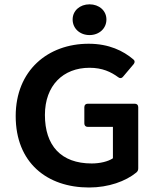

<svg xmlns="http://www.w3.org/2000/svg" viewBox="-20 -834 709 866"><path d="M307.6 -746.1C307.6 -705.1 340.8 -675.8 383.8 -675.8C426.8 -675.8 460 -705.1 460 -746.1C460 -786.1 426.8 -814.5 383.8 -814.5C340.8 -814.5 307.6 -786.1 307.6 -746.1ZM50.8 -310.5C50.8 -100.6 191.4 11.7 381.8 11.7C469.7 11.7 546.9 -16.6 594.7 -55.7C601.6 -61.5 603.5 -67.4 603.5 -75.2V-350.6C603.5 -360.4 597.7 -366.2 587.9 -366.2H376C366.2 -366.2 360.4 -360.4 360.4 -350.6V-277.3C360.4 -267.6 366.2 -261.7 376 -261.7H489.3V-120.1C467.8 -105.5 430.7 -96.7 393.6 -96.7C254.9 -96.7 182.6 -177.7 182.6 -315.4C182.6 -448.2 264.6 -528.3 383.8 -528.3C441.4 -528.3 480.5 -509.8 513.7 -485.4C521.5 -479.5 529.3 -480.5 535.2 -488.3L583 -544.9C588.9 -552.7 588.9 -560.5 581.1 -566.4C536.1 -604.5 471.7 -636.7 379.9 -636.7C196.3 -636.7 50.8 -516.6 50.8 -310.5Z"/></svg>

Font: Ed Sans Neue SemiBold
Style: Regular
Weight: 600
Designer: Stephen Hutchings
Version: Version 1.004;PS 001.004;hotconv 1.0.88;makeotf.lib2.5.64775